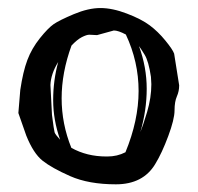

<svg xmlns="http://www.w3.org/2000/svg" viewBox="-20 -451 499 485"><path d="M131.8 -98.1C123.7 -106.9 119.1 -113.1 117.9 -116.7C116.8 -120.3 114.6 -134.9 111.3 -160.6L107.4 -236.3C108.1 -254.9 114.6 -274.3 127 -294.4C118.5 -263.2 114.3 -231 114.3 -198C114.3 -165 120.1 -131.7 131.8 -98.1ZM160.6 -335.9C170.1 -346 178.8 -353.1 186.8 -357.2C194.7 -361.2 201 -363.3 205.6 -363.3L225.1 -362.3L267.6 -374C275.1 -374 285.2 -370.6 297.9 -363.8C319.3 -318.2 330.1 -270.7 330.1 -221.2C330.1 -171.7 319 -120.1 296.9 -66.4C282.9 -59.2 267.7 -55.7 251.5 -55.7H248.5C215.7 -55.7 186.2 -63 160.2 -77.6C143.9 -118 135.7 -159.7 135.7 -202.9C135.7 -246 144 -290.4 160.6 -335.9ZM331.1 -334.5C333.7 -331.2 338.4 -324.1 345.2 -313C352.1 -301.9 357.4 -283.2 361.3 -256.8L362.3 -238.3C362.3 -215.5 358.7 -192.1 351.6 -168.2C344.4 -144.3 338.7 -127.3 334.5 -117.2C345.2 -154 350.6 -190.5 350.6 -226.8C350.6 -263.1 344.1 -299 331.1 -334.5ZM233.6 -430.7C213.3 -430.7 190.9 -425.5 166.5 -415.3C142.1 -405 125.2 -396.6 115.7 -390.1C106.3 -383.6 94.6 -371.7 80.8 -354.5C67 -337.2 56.4 -318.8 49.1 -299.3C41.7 -279.8 35.8 -254.6 31.2 -223.6L26.4 -165.5L46.4 -108.4C58.4 -78.5 72.1 -57.4 87.4 -45.2C102.7 -33 126 -19.9 157.2 -6.1C188.5 7.7 227 14.6 272.7 14.6C318.4 14.6 351.6 -2.4 372.1 -36.6C383.5 -55.2 394.4 -78.7 405 -107.2C415.6 -135.7 420.9 -157.3 420.9 -172.1C420.9 -186.9 422.9 -198.7 426.8 -207.5C430.7 -216.3 432.6 -225.6 432.6 -235.4L419.9 -315.4C417.6 -322.3 410.2 -333.3 397.7 -348.6C385.2 -363.9 371.9 -376.8 357.9 -387.2C343.9 -397.6 324.8 -407.5 300.5 -416.7C276.3 -426 254 -430.7 233.6 -430.7Z"/></svg>

Font: Drukaatie burti
Style: Regular
Weight: 400
Version: Version 0.14.4